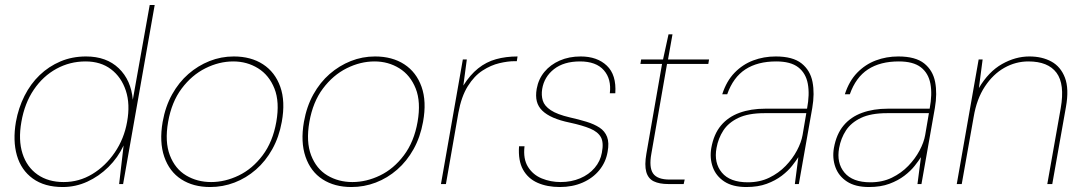

<svg xmlns="http://www.w3.org/2000/svg" viewBox="-20 -740 4356 772"><path d="M232 12Q159 12 112 -22Q65 -56 48 -115Q31 -174 44 -250Q54 -306 78.5 -354.5Q103 -403 139.5 -438Q176 -473 223 -493Q270 -513 326 -513Q408 -513 457.5 -465.5Q507 -418 514 -339L582 -720H602L475 0H459L477 -155Q454 -106 416 -68.5Q378 -31 331 -9.5Q284 12 232 12ZM236 -8Q298 -8 351 -40Q404 -72 441.5 -127Q479 -182 491 -250Q504 -321 486 -375.5Q468 -430 426.5 -461.5Q385 -493 324 -493Q261 -493 207 -463.5Q153 -434 116 -379.5Q79 -325 66 -250Q53 -177 70.5 -122.5Q88 -68 131 -38Q174 -8 236 -8Z M825 12Q757 12 709 -19Q661 -50 640.5 -109.5Q620 -169 634 -250Q645 -312 672 -360.5Q699 -409 737.5 -442.5Q776 -476 822.5 -494.5Q869 -513 920 -513Q989 -513 1037.5 -481.5Q1086 -450 1107 -391Q1128 -332 1113 -250Q1102 -189 1075 -140.5Q1048 -92 1009 -58Q970 -24 923 -6Q876 12 825 12ZM829 -8Q885 -8 940 -34.5Q995 -61 1036 -115.5Q1077 -170 1091 -250Q1105 -330 1083.5 -384Q1062 -438 1017.5 -465.5Q973 -493 918 -493Q861 -493 806 -465.5Q751 -438 710.5 -384Q670 -330 656 -250Q642 -170 663 -115.5Q684 -61 728.5 -34.5Q773 -8 829 -8Z M1393 12Q1325 12 1277 -19Q1229 -50 1208.5 -109.5Q1188 -169 1202 -250Q1213 -312 1240 -360.5Q1267 -409 1305.5 -442.5Q1344 -476 1390.5 -494.5Q1437 -513 1488 -513Q1557 -513 1605.5 -481.5Q1654 -450 1675 -391Q1696 -332 1681 -250Q1670 -189 1643 -140.5Q1616 -92 1577 -58Q1538 -24 1491 -6Q1444 12 1393 12ZM1397 -8Q1453 -8 1508 -34.5Q1563 -61 1604 -115.5Q1645 -170 1659 -250Q1673 -330 1651.5 -384Q1630 -438 1585.5 -465.5Q1541 -493 1486 -493Q1429 -493 1374 -465.5Q1319 -438 1278.5 -384Q1238 -330 1224 -250Q1210 -170 1231 -115.5Q1252 -61 1296.5 -34.5Q1341 -8 1397 -8Z M1753 0 1841 -501H1857L1843 -396Q1870 -439 1902.5 -465Q1935 -491 1974.5 -502Q2014 -513 2061 -513L2058 -494H2049Q2022 -494 1988 -486Q1954 -478 1920.5 -456.5Q1887 -435 1861 -393.5Q1835 -352 1823 -286L1773 0Z M2231 12Q2180 12 2141.5 -5Q2103 -22 2083 -58Q2063 -94 2067 -152H2089Q2083 -101 2103 -69Q2123 -37 2158.5 -22.5Q2194 -8 2234 -8Q2277 -8 2312.5 -23Q2348 -38 2371 -65Q2394 -92 2400 -126Q2408 -167 2396 -188.5Q2384 -210 2353 -223Q2322 -236 2271 -247Q2232 -255 2204.5 -267Q2177 -279 2160.5 -295Q2144 -311 2138.5 -332.5Q2133 -354 2138 -383Q2145 -422 2169 -451Q2193 -480 2230.5 -496.5Q2268 -513 2315 -513Q2381 -513 2420 -476Q2459 -439 2454 -365H2432Q2439 -422 2408 -457.5Q2377 -493 2312 -493Q2247 -493 2207.5 -462Q2168 -431 2160 -382Q2156 -357 2162.5 -335.5Q2169 -314 2194.5 -297Q2220 -280 2271 -268Q2307 -260 2338 -250.5Q2369 -241 2390.5 -227Q2412 -213 2421 -189.5Q2430 -166 2423 -129Q2416 -88 2390 -56Q2364 -24 2323 -6Q2282 12 2231 12Z M2667 0Q2631 0 2608.5 -11Q2586 -22 2578.5 -49Q2571 -76 2579 -122L2642 -483H2555L2558 -501H2646L2668 -602H2684L2666 -501H2831L2828 -483H2662L2599 -122Q2589 -67 2606 -42.5Q2623 -18 2673 -18H2733L2729 0Z M2981 12Q2926 12 2892.5 -10Q2859 -32 2846 -68Q2833 -104 2840 -145Q2850 -201 2879 -235.5Q2908 -270 2953.5 -286.5Q2999 -303 3057 -303H3225Q3236 -361 3228 -403.5Q3220 -446 3189.5 -469.5Q3159 -493 3101 -493Q3026 -493 2977 -461Q2928 -429 2904 -361H2884Q2901 -414 2933.5 -447.5Q2966 -481 3008.5 -497Q3051 -513 3099 -513Q3168 -513 3203 -485Q3238 -457 3247 -410.5Q3256 -364 3246 -306L3192 0H3176L3190 -108Q3181 -94 3165 -73.5Q3149 -53 3123.5 -33.5Q3098 -14 3063 -1Q3028 12 2981 12ZM2987 -7Q3035 -7 3073 -25.5Q3111 -44 3139 -73Q3167 -102 3184.5 -135Q3202 -168 3207 -197L3222 -285H3054Q2989 -285 2949 -266Q2909 -247 2888.5 -215.5Q2868 -184 2861 -145Q2850 -85 2882.5 -46Q2915 -7 2987 -7Z M3474 12Q3419 12 3385.5 -10Q3352 -32 3339 -68Q3326 -104 3333 -145Q3343 -201 3372 -235.5Q3401 -270 3446.5 -286.5Q3492 -303 3550 -303H3718Q3729 -361 3721 -403.5Q3713 -446 3682.5 -469.5Q3652 -493 3594 -493Q3519 -493 3470 -461Q3421 -429 3397 -361H3377Q3394 -414 3426.5 -447.5Q3459 -481 3501.5 -497Q3544 -513 3592 -513Q3661 -513 3696 -485Q3731 -457 3740 -410.5Q3749 -364 3739 -306L3685 0H3669L3683 -108Q3674 -94 3658 -73.5Q3642 -53 3616.5 -33.5Q3591 -14 3556 -1Q3521 12 3474 12ZM3480 -7Q3528 -7 3566 -25.5Q3604 -44 3632 -73Q3660 -102 3677.5 -135Q3695 -168 3700 -197L3715 -285H3547Q3482 -285 3442 -266Q3402 -247 3381.5 -215.5Q3361 -184 3354 -145Q3343 -85 3375.5 -46Q3408 -7 3480 -7Z M3827 0 3915 -501H3931L3916 -386Q3955 -452 4009 -482.5Q4063 -513 4119 -513Q4170 -513 4207.5 -492.5Q4245 -472 4262 -427.5Q4279 -383 4266 -310L4211 0H4191L4245 -305Q4262 -402 4228 -447.5Q4194 -493 4115 -493Q4064 -493 4018.5 -467.5Q3973 -442 3940 -392Q3907 -342 3895 -270L3847 0Z"/></svg>

Font: DM Sans 18pt Thin
Style: Italic
Weight: 250
Italic angle: -10°
Designer: Colophon Foundry, Jonny Pinhorn
Foundry: Colophon Foundry
Version: Version 4.004;gftools[0.9.30]